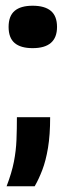

<svg xmlns="http://www.w3.org/2000/svg" viewBox="-20 -517 243 670"><path d="M3 133Q21 86 28.5 47.5Q36 9 37.5 -29Q39 -67 39 -108H155Q155 -46 147.5 -1Q140 44 127.5 76.5Q115 109 101 133ZM94 -349Q52 -349 31 -367Q10 -385 10 -423Q10 -461 31 -479Q52 -497 94 -497Q136 -497 157.5 -479Q179 -461 179 -423Q179 -349 94 -349Z"/></svg>

Font: Bricolage Grotesque 24pt SemiBold
Style: Regular
Weight: 600
Designer: Mathieu Triay
Foundry: Atelier Triay
Version: Version 1.001;gftools[0.9.33.dev8+g029e19f]